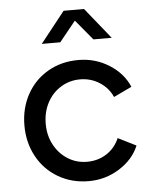

<svg xmlns="http://www.w3.org/2000/svg" viewBox="-55 -830 713 889"><g transform="rotate(-5 301.5 -386.0)"><path d="M47 -270Q47 -350 82 -414Q117 -478 179.5 -514.5Q242 -551 322 -551Q400 -551 464.5 -510.5Q529 -470 556 -406L472 -366Q453 -409 412.5 -435Q372 -461 322 -461Q273 -461 232.5 -436Q192 -411 169 -367.5Q146 -324 146 -269Q146 -215 169.5 -171.5Q193 -128 233 -103Q273 -78 322 -78Q373 -78 413 -104Q453 -130 472 -175L556 -133Q530 -70 465 -29Q400 12 322 12Q243 12 180 -25Q117 -62 82 -126.5Q47 -191 47 -270ZM274 -784H369L485 -640H400L322 -734L246 -640H160Z"/></g></svg>

Font: Evergrow Sans 
Style: Medium
Weight: 500
Foundry: 10Web
Version: Version 1.000